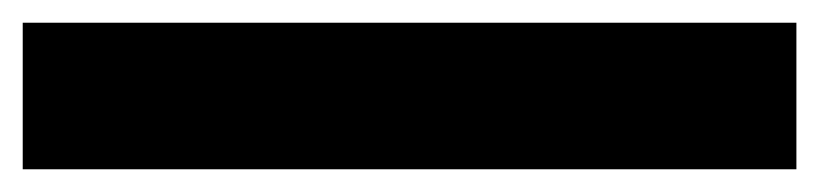

<svg xmlns="http://www.w3.org/2000/svg" viewBox="-21 1 721 169"><path d="M-1 150H680V21H-1Z"/></svg>

Font: Anybody UltraCondensed Thin ExtraBold
Style: Regular
Weight: 800
Version: Version 1.111